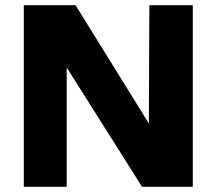

<svg xmlns="http://www.w3.org/2000/svg" viewBox="-20 -714 828 734"><path d="M71 0V-694H269L549 -242L551 -694H717V0H523L235 -456V0Z"/></svg>

Font: Cantarell Extra Bold
Style: Regular
Weight: 800
Designer: Dave Crossland, Nikolaus Waxweiler, Florian Fecher, Jacques Le Bailly, Eben Sorkin, Alexei Vanyashin, Alexios Zavras, Em
Version: Version 0.303